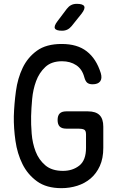

<svg xmlns="http://www.w3.org/2000/svg" viewBox="-20 -970 640 1000"><path d="M428 -270Q428 -290 418 -295Q408 -300 388 -300H325Q302 -300 291 -311Q280 -322 280 -345Q280 -368 291 -379Q302 -390 325 -390H438Q479 -390 498.5 -370.5Q518 -351 518 -310V-200Q518 -145 500 -105.5Q482 -66 452 -40.5Q422 -15 382.5 -2.5Q343 10 300 10Q222 10 173 -25.5Q124 -61 97 -115.5Q70 -170 60.5 -236.5Q51 -303 52 -365Q54 -429 63 -495.5Q72 -562 98 -616.5Q124 -671 172.5 -706Q221 -741 301 -741Q342 -741 374.5 -731.5Q407 -722 432 -702.5Q457 -683 475 -655Q493 -627 505 -589Q513 -561 501.5 -546Q490 -531 462 -531Q445 -531 435 -538.5Q425 -546 419 -568Q408 -610 377 -630.5Q346 -651 303 -651Q248 -651 216 -621Q184 -591 168 -547.5Q152 -504 147.5 -454.5Q143 -405 142 -365Q141 -324 145 -274Q149 -224 165.5 -181Q182 -138 216 -109Q250 -80 308 -80Q358 -80 393 -107.5Q428 -135 428 -200ZM303 -810Q272 -810 266 -822Q260 -834 279 -859L328 -924Q338 -937 350.5 -943.5Q363 -950 380 -950Q412 -950 418.5 -937.5Q425 -925 405 -899L353 -834Q343 -822 331 -816Q319 -810 303 -810Z"/></svg>

Font: Maple Mono NF CN
Style: Regular
Weight: 400
Monospace: yes
Designer: subframe7536
Version: Version 7.000